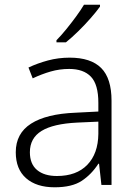

<svg xmlns="http://www.w3.org/2000/svg" viewBox="-20 -852 576 816"><path d="M276 -607Q366 -607 410 -563Q454 -519 454 -424V-66H411L401 -156H398Q369 -111 327.5 -83.5Q286 -56 212 -56Q135 -56 91 -94.5Q47 -133 47 -205Q47 -285 112 -326.5Q177 -368 301 -373L398 -378V-415Q398 -493 366.5 -526Q335 -559 274 -559Q233 -559 195 -548Q157 -537 119 -519L101 -565Q139 -583 183.5 -595Q228 -607 276 -607ZM308 -331Q206 -326 156.5 -295.5Q107 -265 107 -205Q107 -155 137.5 -129.5Q168 -104 222 -104Q305 -104 351 -151.5Q397 -199 398 -283V-335ZM405 -824Q390 -803 365.5 -775Q341 -747 313 -719.5Q285 -692 260 -672H220V-681Q239 -700 261 -727Q283 -754 303.5 -782Q324 -810 337 -832H405Z"/></svg>

Font: Noto Sans Malayalam UI Light
Style: Regular
Weight: 300
Designer: Jelle Bosma - Monotype Design Team
Foundry: Monotype Imaging Inc.
Version: Version 2.104; ttfautohint (v1.8.4.7-5d5b)